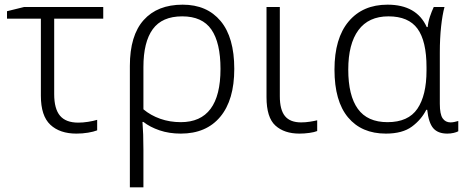

<svg xmlns="http://www.w3.org/2000/svg" viewBox="-20 -562 1990 822"><path d="M422 -532V-482H212V-159Q212 -96 237 -66.5Q262 -37 315 -37Q335 -37 357.5 -40.5Q380 -44 396 -49V-4Q381 2 357 6Q333 10 307 10Q236 10 195.5 -28Q155 -66 155 -152V-482H10V-514L83 -532Z M983 -267Q983 -134 923 -62Q863 10 754 10Q704 10 663 -4Q622 -18 594 -40H590Q592 -15 593 14.5Q594 44 594 80V240H536V-280Q536 -410 595 -476Q654 -542 762 -542Q866 -542 924.5 -472Q983 -402 983 -267ZM760 -492Q674 -492 634 -437Q594 -382 594 -275V-94Q625 -68 666 -53.5Q707 -39 754 -39Q924 -39 924 -267Q924 -379 885 -435.5Q846 -492 760 -492Z M1178 -532V-150Q1178 -92 1200 -65Q1222 -38 1269 -38Q1288 -38 1307 -41Q1326 -44 1338 -47V-1Q1326 4 1304.5 7Q1283 10 1262 10Q1197 10 1159 -24.5Q1121 -59 1121 -146V-532Z M1632 10Q1528 10 1470 -59.5Q1412 -129 1412 -264Q1412 -398 1472.5 -470Q1533 -542 1639 -542Q1764 -542 1807 -446H1811Q1813 -468 1820.5 -490.5Q1828 -513 1837 -532H1883Q1874 -499 1868.5 -448.5Q1863 -398 1863 -337V-118Q1863 -73 1875 -55.5Q1887 -38 1909 -38Q1917 -38 1926 -40Q1935 -42 1942 -44V0Q1935 4 1922 7Q1909 10 1895 10Q1855 10 1835 -13Q1815 -36 1809 -92H1805Q1784 -50 1743.5 -20Q1703 10 1632 10ZM1639 -39Q1728 -39 1767 -96.5Q1806 -154 1806 -260V-274Q1806 -386 1767.5 -439Q1729 -492 1643 -492Q1558 -492 1514.5 -433Q1471 -374 1471 -264Q1471 -153 1512 -96Q1553 -39 1639 -39Z"/></svg>

Font: BC Sans Light
Style: Regular
Weight: 300
Designer: Monotype Design Team
Foundry: Monotype Imaging Inc.
Version: Version 2.000;GOOG;noto-source:20170915:90ef993387c0